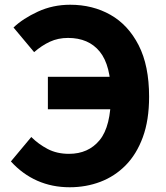

<svg xmlns="http://www.w3.org/2000/svg" viewBox="-20 -776 702 810"><path d="M274 14Q200 14 137.5 -13.5Q75 -41 26 -95L112 -198Q142 -168 181 -147.5Q220 -127 271 -127Q353 -127 400.5 -185Q448 -243 448 -375Q448 -500 401 -558Q354 -616 267 -616Q225 -616 190.5 -600Q156 -584 124 -556L37 -660Q77 -698 140 -727Q203 -756 276 -756Q371 -756 446 -713.5Q521 -671 565 -585Q609 -499 609 -368Q609 -269 582.5 -197Q556 -125 510 -78.5Q464 -32 403.5 -9Q343 14 274 14ZM182 -315V-452H517V-315Z"/></svg>

Font: Noto Sans TC ExtraBold
Style: Regular
Weight: 800
Designer: Ryoko NISHIZUKA  (kana, bopomofo & ideographs); Paul D. Hunt (Latin, Greek & Cyrillic); Sandoll Communications , Soo-you
Foundry: Adobe
Version: Version 2.004-H2;hotconv 1.0.118;makeotfexe 2.5.65603